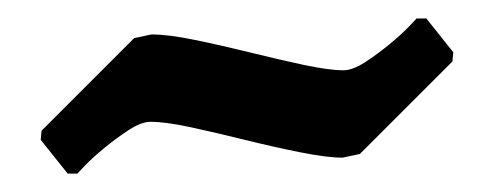

<svg xmlns="http://www.w3.org/2000/svg" viewBox="-20 -368 528 209"><path d="M53.7 -179 24.3 -215.8 25.2 -225.7 126 -326.5 144.7 -330.5Q163.4 -330.5 191.8 -324.6Q220.3 -318.8 251.8 -311Q283.3 -303.2 310.8 -297.3Q338.3 -291.5 353.8 -291.5Q363.7 -291.5 377.3 -300.2Q390.8 -309 403.8 -319.7Q416.8 -330.4 425.2 -339.1Q433.5 -347.9 433.5 -347.9H444.1L473.4 -311.1L472.5 -301.1L371.7 -200.4L353 -196.4Q335.4 -196.4 306.4 -202.3Q277.5 -208.1 245.9 -215.9Q214.4 -223.7 187.2 -229.6Q160 -235.4 143.9 -235.4Q134 -235.4 120.5 -226.7Q107 -217.9 93.9 -207.2Q80.9 -196.5 72.5 -187.8Q64.2 -179 64.2 -179Z"/></svg>

Font: Alegreya
Style: Italic
Weight: 400
Italic angle: -7°
Designer: Juan Pablo del Peral
Foundry: Huerta Tipografica
Version: Version 2.009